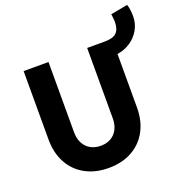

<svg xmlns="http://www.w3.org/2000/svg" viewBox="-154 -1018 1109 1162"><g transform="rotate(-20 401.0 -437.0)"><path d="M65.4 -278.3V-719.7H225.6V-265.6Q225.6 -226.1 241.5 -196.3Q257.3 -166.5 285.6 -150.6Q314 -134.8 350.6 -134.8Q388.2 -134.8 416.3 -150.9Q444.3 -167 459.5 -196.8Q474.6 -226.6 474.6 -265.6V-719.7H589.8Q641.1 -719.7 663.6 -741.5Q686 -763.2 686.5 -810.5Q685.5 -835.9 681.6 -861.3L791 -881.8Q796.9 -865.7 799.3 -844.2Q801.8 -822.8 801.8 -805.7Q801.8 -757.3 778.8 -717.8Q755.9 -678.2 717.8 -653.6Q679.7 -628.9 634.8 -622.6V-278.3Q634.8 -192.4 599.9 -127.7Q564.9 -63 500.7 -27.6Q436.5 7.8 350.6 7.8Q264.6 7.8 200.2 -27.6Q135.7 -63 100.6 -127.7Q65.4 -192.4 65.4 -278.3Z"/></g></svg>

Font: Reddit Sans Strawberry ExBold
Style: Regular
Weight: 800
Designer: Stephen Hutchings
Foundry: Reddit
Version: Version 1.013